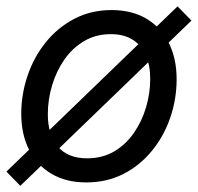

<svg xmlns="http://www.w3.org/2000/svg" viewBox="-33 -565 625 607"><path d="M239.7 11.7Q175.8 11.7 129.9 -15.4Q84 -42.5 59.1 -91.3Q34.2 -140.1 34.2 -205.1Q34.2 -267.1 54.2 -325.9Q74.2 -384.8 111.8 -431.4Q149.4 -478 202.1 -505.6Q254.9 -533.2 319.8 -533.2Q383.8 -533.2 429.9 -505.9Q476.1 -478.5 500.7 -429.2Q525.4 -379.9 525.4 -314.5Q525.4 -252 505.4 -193.4Q485.4 -134.8 447.5 -88.4Q409.7 -42 357.2 -15.1Q304.7 11.7 239.7 11.7ZM242.2 -64.5Q291 -64.5 328.1 -86.4Q365.2 -108.4 390.6 -145.3Q416 -182.1 429 -226.6Q441.9 -271 441.9 -315.9Q441.9 -358.9 427.7 -390.6Q413.6 -422.4 386 -439.7Q358.4 -457 317.4 -457Q270 -457 232.9 -435.1Q195.8 -413.1 170.4 -376.5Q145 -339.8 131.6 -294.9Q118.2 -250 118.2 -203.6Q118.2 -140.1 149.4 -102.3Q180.7 -64.5 242.2 -64.5ZM31.2 22.5 -12.7 -22.5 528.3 -544.9 572.3 -500Z"/></svg>

Font: Inter 28pt
Style: Italic
Weight: 400
Italic angle: -9.3988°
Designer: Rasmus Andersson
Foundry: rsms
Version: Version 4.001;git-66647c0bb